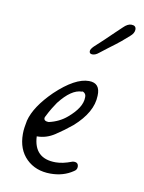

<svg xmlns="http://www.w3.org/2000/svg" viewBox="-62 -492 419 559"><g transform="rotate(10 148.0 -213.0)"><path d="M125 21Q81 21 53.5 -6Q26 -33 26 -79Q26 -89 27.5 -99Q29 -109 31 -119Q42 -162 92 -211Q148 -264 189 -264Q223 -264 221 -226Q220 -177 167 -130Q144 -111 119.5 -95Q95 -79 68 -79H67Q70 -14 134 -14Q155 -14 181 -24Q183 -25 187 -25Q200 -25 200 -12Q200 -3 191 2Q163 21 125 21ZM94 -126Q125 -133 147 -152Q186 -185 186 -215V-217Q186 -224 181 -228Q176 -232 174 -230Q143 -230 108 -185Q103 -178 96 -166.5Q89 -155 81 -139Q80 -137 80 -135Q80 -126 94 -126ZM185 -342Q176 -342 176 -350Q176 -356 185 -365L212 -390Q224 -402 239 -416Q254 -430 259 -435Q271 -447 282 -447Q296 -447 296 -435Q296 -424 284 -414Q273 -404 261.5 -394.5Q250 -385 227 -368Q212 -357 203 -349.5Q194 -342 185 -342Z"/></g></svg>

Font: Square Peg
Style: Regular
Weight: 400
Designer: Robert E. Leuschke
Foundry: Robert E. Leuschke
Version: Version 1.010; ttfautohint (v1.8.4.7-5d5b)